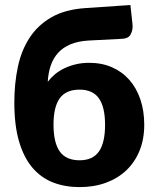

<svg xmlns="http://www.w3.org/2000/svg" viewBox="-20 -756 636 784"><path d="M342 -590.5Q299 -588 268.2 -575.2Q237.5 -562.5 217.5 -540.5Q197.5 -518.5 187.2 -488.5Q177 -458.5 175 -422Q187.5 -438.5 204.5 -452.8Q221.5 -467 243 -477.2Q264.5 -487.5 289.8 -493.5Q315 -499.5 344.5 -499.5Q396 -499.5 437.5 -481.2Q479 -463 508.2 -429.8Q537.5 -396.5 553.2 -350Q569 -303.5 569 -246.5Q569 -187.5 549.8 -140.5Q530.5 -93.5 495.8 -60.5Q461 -27.5 412.5 -9.8Q364 8 305 8Q245.5 8 196.5 -11Q147.5 -30 112.2 -71.5Q77 -113 57.8 -178.5Q38.5 -244 38.5 -337.5Q38.5 -414.5 52.8 -482.2Q67 -550 100.8 -601.8Q134.5 -653.5 190.2 -685.5Q246 -717.5 329 -723L512.5 -735.5L521 -657.5Q521.5 -652.5 521.5 -648Q521.5 -629.5 512.5 -614Q503.5 -598.5 478 -597.5ZM305 -101.5Q358.5 -101.5 383.8 -137.2Q409 -173 409 -246Q409 -319 383.8 -354.5Q358.5 -390 305 -390Q249.5 -390 224 -354.8Q198.5 -319.5 198.5 -247Q198.5 -173.5 224 -137.5Q249.5 -101.5 305 -101.5Z"/></svg>

Font: Lato
Style: Regular
Weight: 900
Designer: Lukasz Dziedzic with Adam Twardoch and Botio Nikoltchev
Foundry: tyPoland Lukasz Dziedzic
Version: Version 2.010; 2014-09-01; http://www.latofonts.com/; ttfaut